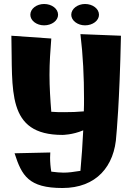

<svg xmlns="http://www.w3.org/2000/svg" viewBox="-20 -685 670 962"><path d="M383 -514C396 -407 401 -299 401 -191C401 -170 401 -148 400 -127C368 -124 336 -123 302 -123C281 -123 261 -123 237 -125C232 -186 228 -248 228 -310C228 -370 232 -431 237 -492L37 -506C44 -233 10 -9 293 -9C293 -9 343 -9 397 -32C394 35 389 103 383 171C346 177 323 180 298 180C280 180 262 178 237 175C233 152 231 128 231 104C231 96 232 88 232 79L53 83C89 195 123 257 293 257C462 257 555 149 563 -9C563 -9 579 -167 586 -506ZM271 -611C271 -641 240 -665 201 -665C163 -665 132 -641 132 -611C132 -582 163 -558 201 -558C240 -558 271 -582 271 -611ZM476 -611C476 -641 445 -665 406 -665C369 -665 337 -641 337 -611C337 -582 369 -558 406 -558C445 -558 476 -582 476 -611Z"/></svg>

Font: Galindo
Style: Regular
Weight: 400
Designer: Astigmatic (AOETI)
Foundry: Astigmatic (AOETI)
Version: Version 1.000